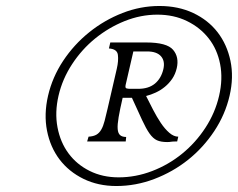

<svg xmlns="http://www.w3.org/2000/svg" viewBox="-20 -674 796 642"><path d="M271.4 -201H400.4L401.9 -216C393.2 -216 386.5 -218 381.8 -222C377 -226 374.3 -232.8 373.5 -242.5C372.7 -252.2 373.8 -265.5 376.7 -282.5C379.6 -299.5 384.1 -321 390.1 -347H421.1C434.9 -317 446.2 -292.3 455 -273C463.9 -253.7 472.2 -238.5 480 -227.5C487.8 -216.5 496.1 -209 504.8 -205C513.6 -201 524.9 -199 538.9 -199C544.3 -199 548.5 -199.3 551.7 -200C554.8 -200.7 561.7 -201 572.4 -201L576.1 -217C566.1 -217 556.1 -221.3 546.1 -230C536.1 -238.7 526.6 -249.7 517.7 -263C508.8 -276.3 500.2 -291 491.9 -307C483.6 -323 475.8 -338.3 468.5 -353C479.1 -355.7 489.8 -359.5 500.6 -364.5C511.5 -369.5 521.6 -375.8 531 -383.5C540.5 -391.2 548.7 -400.2 555.8 -410.5C562.8 -420.8 567.9 -432.7 571 -446C576.7 -470.7 572.6 -491.2 558.7 -507.5C544.8 -523.8 514.8 -532 468.8 -532H348.8L344.2 -512C362.6 -510.7 372.6 -503.5 374.2 -490.5C375.9 -477.5 374.7 -462 370.5 -444L339.8 -311C336.1 -295 332.8 -281.2 329.7 -269.5C326.7 -257.8 323 -248.2 318.5 -240.5C314.1 -232.8 308.6 -227.2 302.1 -223.5C295.6 -219.8 286.9 -217.7 276.1 -217ZM442 -377H415C410.4 -377 406.3 -377.5 402.9 -378.5C399.4 -379.5 398.6 -383.7 400.3 -391L425.9 -502H471.9C493.2 -502 508.7 -496.7 518.2 -486C527.7 -475.3 530.4 -461 526.3 -443C521.5 -422.3 512.1 -406.2 498.1 -394.5C484 -382.8 465.4 -377 442 -377ZM513 -654C471 -654 429.8 -646.2 389.6 -630.5C349.3 -614.8 312.1 -593.3 278.2 -566C244.2 -538.7 215.2 -506.8 191.1 -470.5C167.1 -434.2 150.3 -395.3 140.7 -354C131.2 -312.7 130 -273.7 137.2 -237C144.4 -200.3 158.4 -168.3 179 -141C199.7 -113.7 226.4 -92 259 -76C291.7 -60 328.3 -52 369 -52C412.3 -52 454.6 -59.8 495.9 -75.5C537.2 -91.2 574.8 -112.5 608.7 -139.5C642.6 -166.5 671.8 -198.5 696.4 -235.5C720.9 -272.5 738 -312 747.7 -354C757.3 -395.3 758.2 -434.2 750.6 -470.5C743 -506.8 728.7 -538.7 707.7 -566C686.6 -593.3 659.4 -614.8 626.1 -630.5C592.7 -646.2 555 -654 513 -654ZM506.3 -625C543 -625 576 -617.8 605.3 -603.5C634.7 -589.2 658.9 -569.8 677.9 -545.5C697 -521.2 709.7 -492.5 716.1 -459.5C722.5 -426.5 721.3 -391.3 712.7 -354C704 -316 688.7 -280.3 667 -247C645.3 -213.7 619.3 -184.7 588.9 -160C558.6 -135.3 525.1 -116 488.5 -102C452 -88 414.7 -81 376.7 -81C340.7 -81 308.4 -88.2 279.7 -102.5C251 -116.8 227.5 -136.3 209.2 -161C190.9 -185.7 178.6 -214.7 172.3 -248C165.9 -281.3 167.1 -316.7 175.7 -354C184.3 -391.3 199.5 -426.5 221.1 -459.5C242.7 -492.5 268.5 -521.2 298.4 -545.5C328.4 -569.8 361.2 -589.2 396.8 -603.5C432.5 -617.8 469 -625 506.3 -625Z"/></svg>

Font: Quattrocento
Style: Italic
Weight: 400
Italic angle: -13°
Designer: Pablo Impallari
Foundry: Pablo Impallari, Igino Marini, Branda Gallo
Version: Version 2.000